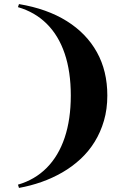

<svg xmlns="http://www.w3.org/2000/svg" viewBox="-20 -835 642 941"><path d="M73 86 68 70Q151 46 209 -12.5Q267 -71 297 -160.5Q327 -250 327 -367Q327 -484 297 -572.5Q267 -661 209 -718.5Q151 -776 68 -800L73 -815Q211 -792 307.5 -731.5Q404 -671 455 -579Q506 -487 506 -367Q506 -300 489.5 -243.5Q473 -187 444 -140Q415 -93 374.5 -55.5Q334 -18 285.5 10Q237 38 183 57Q129 76 73 86Z"/></svg>

Font: Kalnia SemiExpanded
Style: Regular
Weight: 400
Width: 6
Designer: Frida Medrano
Foundry: Frida Medrano
Version: Version 1.105